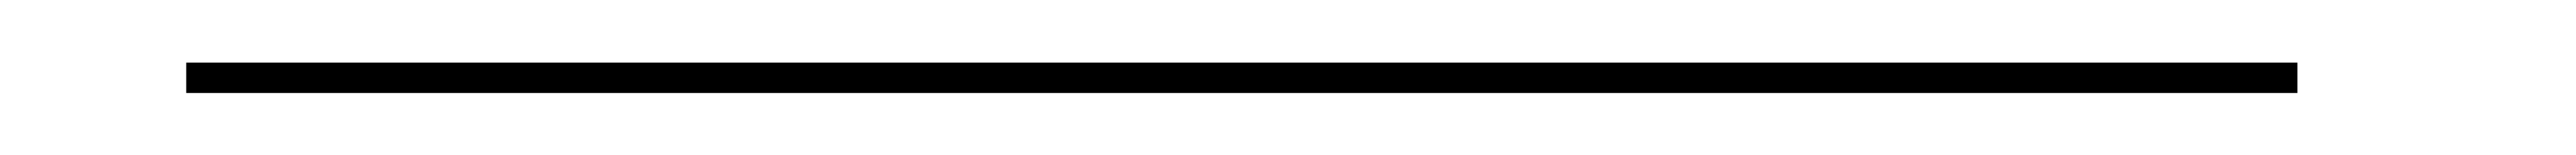

<svg xmlns="http://www.w3.org/2000/svg" viewBox="-20 180 830 50"><path d="M40 200.2H720.2V210H40Z"/></svg>

Font: Znikomit
Style: Regular
Weight: 100
Designer: gluk
Foundry: gluk
Version: Version 0.53